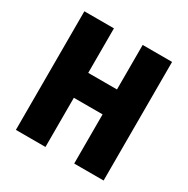

<svg xmlns="http://www.w3.org/2000/svg" viewBox="-162 -857 980 1001"><g transform="rotate(30 328.0 -357.0)"><path d="M592 0H415V-296H242V0H64V-714H242V-446H415V-714H592Z"/></g></svg>

Font: Noto Sans Gurmukhi UI Condensed Black
Style: Regular
Weight: 900
Width: 3
Designer: Jelle Bosma - Monotype Design Team
Foundry: Monotype Imaging Inc.
Version: Version 2.004; ttfautohint (v1.8.4.7-5d5b)